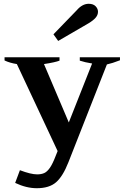

<svg xmlns="http://www.w3.org/2000/svg" viewBox="-20 -800 660 1013"><path d="M287 -584 262 -619 384 -745Q414 -780 448 -780Q472 -780 484.5 -767Q497 -754 497 -738Q497 -721 484.5 -706.5Q472 -692 447 -677ZM613 -498V-482Q572 -466 544 -460L341 56Q312 130 276 161.5Q240 193 174 193Q119 193 60 165L85 98Q143 120 176 120Q198 120 213.5 113Q229 106 243.5 85Q258 64 274 22L284 -3L69 -462Q31 -468 4 -481V-498H294V-480Q271 -471 212 -462L343 -154L466 -465Q428 -471 401 -480V-498Z"/></svg>

Font: Trirong Bold
Style: Regular
Weight: 700
Designer: Katatrad Team
Foundry: CadsonDemak
Version: Version 1.000